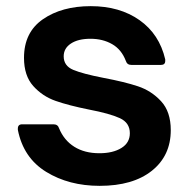

<svg xmlns="http://www.w3.org/2000/svg" viewBox="-20 -593 616 624"><path d="M38 -171V-175Q38 -189 52 -189H154Q168 -189 172 -176Q188 -137 221.5 -116Q255 -95 303 -95Q347 -95 374.5 -112Q402 -129 402 -160Q402 -194 369.5 -209Q337 -224 269 -237Q204 -250 161 -265Q118 -280 88 -313.5Q58 -347 58 -405Q58 -488 119.5 -530.5Q181 -573 275 -573Q369 -573 433.5 -527.5Q498 -482 517 -400V-395Q517 -382 503 -382H407Q393 -382 389 -395Q375 -432 344.5 -449.5Q314 -467 274 -467Q234 -467 210.5 -451.5Q187 -436 187 -410Q187 -379 218 -366Q249 -353 316 -340Q385 -327 428.5 -312.5Q472 -298 503.5 -264Q535 -230 535 -170Q535 -87 473.5 -38Q412 11 304 11Q204 11 130 -34.5Q56 -80 38 -171Z"/></svg>

Font: Open Sauce Two
Style: Bold
Weight: 700
Designer: Alfredo Marco Pradil
Foundry: Creative Sauce Fz LLC
Version: Version 1.477